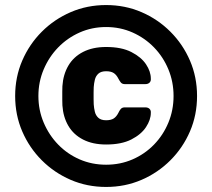

<svg xmlns="http://www.w3.org/2000/svg" viewBox="-20 -730 840 760"><path d="M400 10Q325 10 260 -18Q195 -46 145.5 -95.5Q96 -145 68 -210Q40 -275 40 -350Q40 -425 68 -490Q96 -555 145.5 -604.5Q195 -654 260 -682Q325 -710 400 -710Q475 -710 540 -682Q605 -654 654.5 -604.5Q704 -555 732 -490Q760 -425 760 -350Q760 -275 732 -210Q704 -145 654.5 -95.5Q605 -46 540 -18Q475 10 400 10ZM400 -78Q456 -78 504.5 -99Q553 -120 589.5 -157.5Q626 -195 646.5 -244.5Q667 -294 667 -350Q667 -406 646.5 -455.5Q626 -505 589.5 -542.5Q553 -580 504.5 -601.5Q456 -623 400 -623Q344 -623 295.5 -601.5Q247 -580 210.5 -542.5Q174 -505 153 -455.5Q132 -406 132 -350Q132 -294 153 -244.5Q174 -195 210.5 -157.5Q247 -120 295.5 -99Q344 -78 400 -78ZM400 -158Q347 -158 309 -177.5Q271 -197 250.5 -232Q230 -267 227 -313Q227 -319 226.5 -335Q226 -351 226.5 -367Q227 -383 227 -389Q230 -435 250.5 -470Q271 -505 309 -524.5Q347 -544 400 -544Q461 -544 500 -524Q539 -504 558 -475.5Q577 -447 577 -419Q578 -409 572 -403Q566 -397 555 -397H474Q463 -397 457.5 -404.5Q452 -412 449 -418Q441 -434 430 -441Q419 -448 400 -448Q380 -448 369.5 -438.5Q359 -429 355.5 -414.5Q352 -400 351 -385Q351 -379 350.5 -365Q350 -351 350.5 -337Q351 -323 351 -317Q352 -302 355.5 -287.5Q359 -273 369.5 -263.5Q380 -254 400 -254Q419 -254 430 -261Q441 -268 449 -284Q452 -291 457.5 -298Q463 -305 474 -305H555Q566 -305 572 -299Q578 -293 577 -283Q577 -256 558 -227Q539 -198 500 -178Q461 -158 400 -158Z"/></svg>

Font: Rubik ExtraBold
Style: Regular
Weight: 800
Designer: Hubert and Fischer
Foundry: Hubert and Fischer
Version: Version 2.300;gftools[0.9.30]